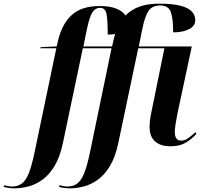

<svg xmlns="http://www.w3.org/2000/svg" viewBox="-161 -790 1109 1050"><path d="M-83 240Q-97 240 -114.5 237.5Q-132 235 -141 232L-138 223Q-131 225 -118.5 227.5Q-106 230 -95 230Q-64 230 -42 214Q-20 198 -4 158.5Q12 119 27 48L147 -526H60L61 -532L149 -536L157 -570Q179 -661 232.5 -709Q286 -757 384 -757Q439 -757 474.5 -743Q510 -729 525 -705Q556 -737 601 -753.5Q646 -770 709 -770Q783 -770 826.5 -758.5Q870 -747 888.5 -726.5Q907 -706 907 -680Q907 -648 873 -630.5Q839 -613 786 -613Q786 -691 772.5 -725.5Q759 -760 716 -760Q672 -760 652 -731.5Q632 -703 618 -635L598 -536H888L809 -167Q804 -140 799.5 -113.5Q795 -87 795 -68Q795 -21 830 -21Q850 -21 870 -35.5Q890 -50 907 -67L913 -58Q890 -31 856 -10.5Q822 10 771 10Q717 10 687 -16.5Q657 -43 657 -96Q657 -121 661.5 -148Q666 -175 675 -216L738 -526H595L486 -8Q470 68 441 116.5Q412 165 375 192Q338 219 298 229.5Q258 240 221 240Q206 240 188.5 237.5Q171 235 162 232L165 223Q172 225 184.5 227.5Q197 230 208 230Q239 230 261 214Q283 198 299 158.5Q315 119 330 48L449 -526H292L183 -8Q167 68 138 116.5Q109 165 72 192Q35 219 -5 229.5Q-45 240 -83 240ZM295 -536H452L461 -576Q465 -591 469 -604Q451 -601 428 -601Q428 -675 422 -711Q416 -747 387 -747Q358 -747 342.5 -719.5Q327 -692 314 -629Z"/></svg>

Font: Noto Serif Display SemiCondensed
Style: Bold Italic
Weight: 700
Width: 4
Italic angle: -12°
Designer: Monotype Design Team
Foundry: Monotype Imaging Inc.
Version: Version 2.009